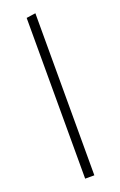

<svg xmlns="http://www.w3.org/2000/svg" viewBox="-146 -783 516 825"><g transform="rotate(-20 112.5 -370.5)"><path d="M134 -741V0H92V-735Z"/></g></svg>

Font: Fira Sans Extra Condensed ExtraLight
Style: Regular
Weight: 275
Width: 1
Designer: Carrois Corporate & Edenspiekermann AG
Foundry: Carrois Corporate GbR & Edenspiekermann AG
Version: Version 4.203